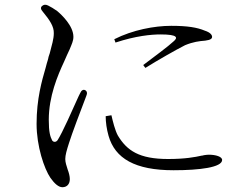

<svg xmlns="http://www.w3.org/2000/svg" viewBox="-20 -752 1040 803"><path d="M463 -574 458 -588C535 -627 626 -644 696 -644C765 -644 805 -637 836 -624C861 -616 867 -605 867 -598C867 -591 862 -585 838 -582C813 -580 788 -577 754 -563C713 -542 641 -501 588 -468L579 -480C620 -511 685 -559 706 -579C724 -594 725 -608 652 -608C612 -608 548 -602 463 -574ZM133 -234C133 -140 165 -46 191 -8C208 16 225 31 241 31C259 31 272 19 272 -3C272 -15 268 -30 263 -43C258 -59 253 -73 253 -87C253 -103 259 -124 269 -155C279 -188 319 -294 341 -351C346 -362 344 -371 336 -375C328 -379 320 -374 315 -362C313 -358 311 -354 309 -350C283 -292 241 -197 221 -166C214 -156 203 -157 198 -165C190 -181 184 -199 184 -251C184 -349 221 -436 248 -494C256 -513 264 -530 271 -545C280 -567 287 -581 287 -598C287 -644 238 -690 219 -706C205 -716 193 -723 181 -729C171 -734 163 -733 156 -727C149 -721 150 -713 159 -703C188 -668 206 -641 205 -613C205 -589 197 -564 188 -529C187 -526 185 -519 183 -514C182 -510 182 -507 180 -501C177 -493 174 -480 171 -469C155 -414 133 -338 133 -234ZM422 -266 446 -270C452 -244 461 -207 473 -185C511 -122 562 -87 683 -87C755 -87 796 -95 823 -101C826 -101 830 -102 833 -103C841 -104 847 -105 853 -105C882 -105 909 -97 909 -83C909 -52 815 -40 706 -40C545 -40 461 -89 434 -184C426 -212 422 -241 422 -266Z"/></svg>

Font: 寒蝉锦书宋 Text
Style: Regular
Weight: 400
Designer: 寒蝉锦书宋{Warren} 思源宋体{Ryoko NISHIZUKA 西塚涼子 (kana & ideographs); Frank Grießhammer (Latin, Greek & Cyrillic); Wenlong ZHANG 
Foundry: Adobe & ChillType
Version: Version 2.000;Glyphs 3.1.1 (3135)